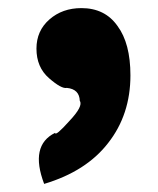

<svg xmlns="http://www.w3.org/2000/svg" viewBox="-20 -227 391 474"><path d="M89 227Q53 132 116 101Q117 110 151 72Q186 35 177 22Q176 -7 145 -10Q132 -7 101 -34Q70 -61 70 -107Q70 -151 102 -179Q134 -207 181 -207Q239 -207 270 -163Q302 -120 302 -41Q302 56 247 126Q193 196 89 227Z"/></svg>

Font: Swei Half Moon CJK SC
Style: Black
Weight: 900
Version: Version 2.071